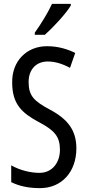

<svg xmlns="http://www.w3.org/2000/svg" viewBox="-20 -1056 453 993"><path d="M346 -1027V-1036H249C228 -991 198 -941 160 -887V-876H212C253 -912 321 -985 346 -1027ZM375 -289C375 -381 331 -440 238 -489C155 -534 128 -560 128 -633C128 -694 165 -738 227 -738C263 -738 302 -727 342 -705L369 -782C332 -801 281 -817 225 -817C118 -818 41 -740 43 -629C43 -516 95 -471 180 -425C262 -382 290 -350 290 -281C290 -216 251 -162 184 -162C139 -162 83 -175 38 -201V-114C80 -93 129 -83 187 -83C300 -83 375 -168 375 -289Z"/></svg>

Font: Noto Sans Kannada UI ExtraCondensed
Style: Regular
Weight: 400
Width: 2
Designer: Jelle Bosma - Monotype Design Team
Foundry: Monotype Imaging Inc.
Version: Version 2.005